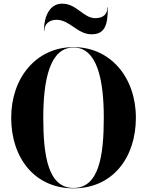

<svg xmlns="http://www.w3.org/2000/svg" viewBox="-20 -1017 802 1047"><path d="M288 -909C361 -909 402 -830 479 -830C553 -830 568 -882 568 -977H566C566 -940 543 -918 500 -918C434 -918 399 -997 319 -997C255 -997 220 -935 220 -850H222C222 -887 250 -909 288 -909ZM381 10C594 10 721 -157 721 -375C721 -593 584 -760 381 -760C178 -760 41 -593 41 -375C41 -157 168 10 381 10ZM381 -758C510 -758 546 -582 546 -375C546 -168 520 8 381 8C242 8 216 -168 216 -375C216 -582 252 -758 381 -758Z"/></svg>

Font: Bodoni* 96pt
Style: Bold
Weight: 700
Version: Version 2.3